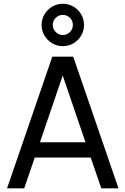

<svg xmlns="http://www.w3.org/2000/svg" viewBox="-20 -1030 686 1050"><path d="M323.5 -777.5Q292.5 -777.5 265.8 -793.2Q239 -809 223.2 -835.5Q207.5 -862 207.5 -893.5Q207.5 -925 223.2 -951.5Q239 -978 265.8 -993.8Q292.5 -1009.5 323.5 -1009.5Q355 -1009.5 381.8 -993.8Q408.5 -978 424 -951.5Q439.5 -925 439.5 -893.5Q439.5 -862 424 -835.5Q408.5 -809 381.8 -793.2Q355 -777.5 323.5 -777.5ZM323.5 -838.5Q346.5 -838.5 362.5 -854.8Q378.5 -871 378.5 -893.5Q378.5 -916.5 362.5 -932.5Q346.5 -948.5 323.5 -948.5Q301 -948.5 284.8 -932.5Q268.5 -916.5 268.5 -893.5Q268.5 -871 284.8 -854.8Q301 -838.5 323.5 -838.5ZM628 0H534L476 -168.5H170L112.5 0H18.5L266 -720H380.5ZM447.5 -252 323 -617 198.5 -252Z"/></svg>

Font: Vela Sans Med
Style: Regular
Weight: 500
Designer: Principal design: Mikhail Sharanda - project Manrope.
Design modification: Ravid Balaliev
Foundry: Mikhail Sharanda
Version: Version 1.001